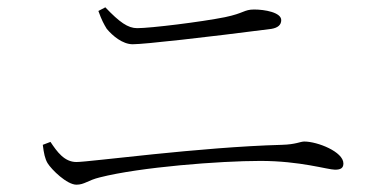

<svg xmlns="http://www.w3.org/2000/svg" viewBox="-20 -621 1040 525"><path d="M722 -542C740 -545 749 -553 749 -566C749 -587 704 -595 675 -595C647 -595 648 -585 595 -574C530 -561 392 -544 355 -544C330 -544 307 -560 268 -601L249 -591C258 -566 264 -555 272 -542C288 -523 315 -500 343 -500C375 -500 543 -519 722 -542ZM97 -225C100 -201 103 -187 110 -175C121 -157 163 -116 189 -116C211 -116 220 -128 253 -136C363 -164 581 -181 692 -181C801 -181 876 -157 896 -157C911 -157 919 -161 919 -174C919 -206 848 -234 812 -234C801 -234 789 -226 751 -225C527 -219 225 -178 189 -178C156 -178 136 -206 118 -233Z"/></svg>

Font: Noto Serif CJK HK ExtraLight
Style: Regular
Weight: 200
Designer: Ryoko NISHIZUKA 西塚涼子 (kana & ideographs); Frank Grießhammer (Latin, Greek & Cyrillic); Wenlong ZHANG 张文龙 (bopomofo); San
Foundry: Adobe
Version: Version 2.001;hotconv 1.1.0;makeotfexe 2.6.0